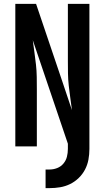

<svg xmlns="http://www.w3.org/2000/svg" viewBox="-20 -755 540 990"><path d="M215 215V119H236Q256 119 275 111.5Q294 104 307 88.5Q320 73 325 53.5Q330 34 330 13V-14L149 -548Q153 -517 157.5 -485Q162 -453 165.5 -421.5Q169 -390 169.5 -358Q170 -326 170 -294V0H59V-735H166L303 -330L351 -187Q347 -218 342.5 -250Q338 -282 334.5 -313.5Q331 -345 330.5 -377Q330 -409 330 -441V-735H441V13Q441 41 436 68Q431 95 418.5 119Q406 143 386 162.5Q366 182 341.5 194Q317 206 290 210.5Q263 215 236 215Z"/></svg>

Font: Iosevka Custom
Style: Bold
Weight: 700
Monospace: yes
Designer: Belleve Invis
Foundry: Belleve Invis
Version: Version 30.3.3; ttfautohint (v1.8.3)